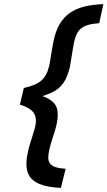

<svg xmlns="http://www.w3.org/2000/svg" viewBox="-20 -777 519 927"><path d="M252 -171Q246 -146 235 -113.5Q224 -81 218 -54Q213 -32 213 -15.5Q213 1 221.5 12.5Q230 24 248.5 30Q267 36 297 38L274 130Q170 126 132 86Q94 46 115 -44Q118 -59 123 -76Q128 -93 133.5 -110Q139 -127 143.5 -142Q148 -157 150 -166Q159 -205 144 -230Q129 -255 76 -272L95 -352Q156 -366 181.5 -390Q207 -414 216 -454Q219 -464 221.5 -480Q224 -496 227 -514Q230 -532 233 -549.5Q236 -567 239 -581Q249 -628 268 -660.5Q287 -693 316.5 -714Q346 -735 386 -745Q426 -755 479 -757L459 -665Q428 -663 407 -657Q386 -651 372.5 -640.5Q359 -630 351 -613.5Q343 -597 338 -575Q335 -563 332.5 -546Q330 -529 327 -511.5Q324 -494 321.5 -478Q319 -462 317 -451Q309 -420 298.5 -398Q288 -376 272.5 -360Q257 -344 235.5 -333Q214 -322 185 -313Q236 -295 251 -263.5Q266 -232 252 -171Z"/></svg>

Font: Panefresco 600wt
Style: Italic
Weight: 600
Foundry: Campivisivi & Chank Co
Version: Version 1.000